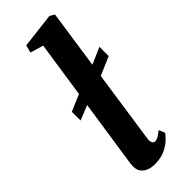

<svg xmlns="http://www.w3.org/2000/svg" viewBox="-271 -847 885 885"><g transform="rotate(-45 172.0 -404.0)"><path d="M42 -375 41.5 -432 147.5 -477 202 -492 343.5 -554V-493.5L199.5 -431.5L143 -416ZM201 -100Q198.5 -83 202.8 -73.5Q207 -64 217.5 -64Q226 -64 236 -69Q246 -74 265 -89.5L277.5 -59.5Q272 -51 255.5 -34.5Q239 -18 210.8 -4Q182.5 10 141 10Q122 10 104 3.8Q86 -2.5 74.5 -16.8Q63 -31 63 -54.5Q63 -59.5 63.8 -66.5Q64.5 -73.5 65.5 -80.2Q66.5 -87 67 -91.5L164 -741L100 -760L109.5 -797L281 -817.5L304 -804Z"/></g></svg>

Font: Merriweather 24pt
Style: Bold Italic
Weight: 700
Italic angle: -7.8°
Designer: Eben Sorkin
Foundry: Eben Sorkin
Version: Version 2.101